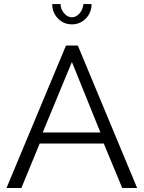

<svg xmlns="http://www.w3.org/2000/svg" viewBox="-20 -937 716 957"><path d="M308.9 -710H367.9L663.5 0H589.2L497.3 -221.5H177.8L86.6 0H12.4ZM480.5 -276.8 338.4 -628.1 192.9 -276.8ZM338.4 -850.9Q359.8 -850.9 376.3 -869.9Q392.8 -888.8 395.8 -916.6H436.4Q436.4 -874.3 407.9 -844.9Q379.4 -815.6 338.4 -815.6Q297.4 -815.6 268.9 -844.9Q240.4 -874.3 240.4 -916.6H282Q282 -891.1 299.4 -871Q316.7 -850.9 338.4 -850.9Z"/></svg>

Font: Raleway Thin
Style: Regular
Weight: 100
Designer: Matt McInerney, Pablo Impallari, Rodrigo Fuenzalida
Foundry: Matt McInerney, Pablo Impallari, Rodrigo Fuenzalida
Version: Version 4.026